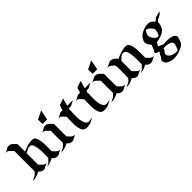

<svg xmlns="http://www.w3.org/2000/svg" viewBox="111 -1860 3205 3205"><g transform="rotate(-45 1713.5 -257.0)"><path d="M71.5 -699.7Q85 -699.7 96.1 -700Q107.2 -700.2 117.1 -698.5Q127 -696.8 136.6 -692.4Q146.2 -688 157.2 -679Q165.8 -671.9 173 -663.3Q180.2 -654.8 188.2 -647.2Q192.4 -643.6 197.1 -639.6Q201.9 -635.7 206.3 -631.5Q210.7 -627.2 214.2 -622.4Q217.8 -617.7 219.5 -612.1Q221.9 -604.2 220.8 -596.3Q219.7 -588.4 219.7 -580.6V-440.7Q221.9 -440.7 224.2 -440.6Q226.6 -440.4 228.8 -440.4Q238 -444.6 247.4 -448.6Q256.8 -452.6 266.4 -456.5Q286.4 -464.6 307.4 -471.8Q328.4 -479 349.9 -484.3Q371.3 -489.5 393.2 -492.4Q415 -495.4 437 -494.9Q450.4 -494.4 463.1 -492.2Q475.8 -490 486.8 -482.2Q497.3 -474.9 503.9 -463Q510.5 -451.2 514.6 -439.7Q525.1 -411.6 530.8 -382.1Q536.4 -352.5 538.1 -323Q539.1 -309.6 539.4 -296.3Q539.8 -283 539.8 -269.5Q540 -256.1 539.9 -242.8Q539.8 -229.5 539.8 -216.1V-159.2Q539.8 -153.6 540.3 -148.1Q540.8 -142.6 539.8 -137Q539.3 -134.8 538.6 -132.4Q537.8 -130.1 536.9 -127.9L539.8 -129.2Q549.1 -119.9 558.6 -108.6Q568.1 -97.4 578.2 -86.8Q588.4 -76.2 599.5 -67.3Q610.6 -58.3 623 -53.5Q632.3 -50 642.1 -49.4Q651.9 -48.8 661.6 -48.8L566.9 0.2Q552.7 0.2 538.1 -0.1Q523.4 -0.5 510 -5.6Q493.4 -12 480 -23.6Q466.6 -35.2 454.6 -48.3Q441.9 -39.8 426.5 -32.3Q411.1 -24.9 394.9 -18.8Q378.7 -12.7 362.3 -8.3Q345.9 -3.9 331.1 -1.7Q325.4 -0.7 318.5 -0.4Q311.5 0 305.9 0.2L392.3 -44.4L367.7 -34.9Q364.3 -33 360.8 -31.5Q357.4 -30 354 -28.3Q353.5 -28.1 353.9 -28.3Q354.2 -28.6 355 -29.1Q355.7 -29.5 356.7 -30Q357.7 -30.5 358.2 -30.8Q358.6 -31.2 359.4 -31.6Q360.1 -32 360.6 -32.5Q359.6 -32 359.1 -32Q357.9 -31.5 358.9 -32Q359.9 -32.5 361.8 -33.4L368.4 -39.3Q374.8 -44.9 380.4 -50.8Q386 -56.6 392.3 -63Q396.7 -67.6 401.6 -71.7Q406.5 -75.7 411.4 -80.1Q411.9 -80.6 412.6 -81.2Q413.3 -81.8 413.8 -82.5Q415 -84.2 416.4 -86.1Q417.7 -87.9 418.7 -89.8Q421.4 -95.7 421.4 -102.1Q421.4 -108.4 420.9 -114.7Q419.7 -134 420.2 -153.6Q420.7 -173.1 420.7 -192.4Q420.7 -195.3 420.7 -202.3Q420.7 -209.2 420.7 -217.4Q420.7 -225.6 420.7 -233.4Q420.7 -241.2 420.4 -246.1Q419.2 -283.7 414.3 -319.3Q409.4 -355 398.2 -391.1Q396 -397.9 392.9 -405.2Q389.9 -412.4 385.7 -418.9Q381.6 -425.5 376.2 -431Q370.8 -436.5 364.3 -439.9Q357.4 -443.4 349.9 -444.8Q342.3 -446.3 334.5 -446.3Q326.7 -446.3 318.8 -445.3Q311 -444.3 304 -443.1Q302.7 -442.6 301.8 -442.4Q300.8 -442.1 299.6 -441.9Q297.4 -440.9 295 -440.2Q292.7 -439.5 290.5 -438.7Q288.6 -437.7 287.6 -437.5Q272.9 -427.7 255.5 -418.9Q238 -410.2 219.7 -403.6V-170.2Q219.7 -163.3 220.3 -156.7Q220.9 -150.1 220.5 -143.3Q219.7 -136.5 217 -129.9L219.7 -131.1Q229 -121.8 238.5 -111.1Q248 -100.3 258.2 -90Q268.3 -79.6 279.2 -70.8Q290 -62 302.2 -56.9Q311.5 -53 320.4 -51.3Q329.3 -49.6 339.1 -48.8L233.9 0.2Q222.2 -0.5 211.1 -2.4Q200 -4.4 189.2 -9Q173.8 -15.6 161.3 -26.1Q148.7 -36.6 137 -48.6Q136.5 -48.1 136.5 -48.1Q126 -40 113 -33.4Q100.1 -26.9 87.6 -22.5Q70.1 -16.4 52.7 -10.5Q35.4 -4.6 17.1 -2Q3.9 0 -8.9 0.1Q-21.7 0.2 -34.7 0.2L54.7 -45.9Q59.6 -51.3 64.6 -56.6Q69.6 -62 75 -67.1Q79.8 -71.8 85 -76Q90.1 -80.3 94.5 -85.2Q98.4 -89.6 99.9 -95Q101.3 -100.3 101.6 -106.1Q101.8 -111.8 101.2 -117.7Q100.6 -123.5 100.6 -128.9V-539.3Q100.6 -544.9 101.3 -550.3Q102.1 -555.7 101.6 -561.3L100.8 -568.6Q100.8 -569.3 100.6 -569.6Q100.1 -570.8 99.2 -572.3Q98.4 -573.7 97.9 -574.7Q95.2 -578.6 92.3 -581.9Q89.4 -585.2 85.9 -588.1Q81.5 -592.3 76.9 -596.3Q72.3 -600.3 68.1 -604.5Q61 -611.8 54.2 -619.5Q47.4 -627.2 39.6 -633.8Q34.4 -638.2 28.9 -641.8Q23.4 -645.5 17.1 -647.9L15.1 -648.7Q14.2 -648.4 10.9 -649.4Q7.6 -650.4 5.9 -650.6Q-1.5 -651.1 -8.8 -650.9Q-16.1 -650.6 -23.2 -650.6ZM5.1 -651.1Q4.6 -651.1 5 -651.1Q5.4 -651.1 5.9 -650.9Q5.6 -650.9 5.5 -651Q5.4 -651.1 5.1 -651.1ZM416.5 -85.7 416.3 -85.4Q416.5 -85.4 416.5 -85.7ZM101.8 -566.7 101.3 -567.6Z M737.3 -505.4 727.8 -503.9Q728 -503.9 729 -504.4L738.3 -505.9L739.7 -506.6H743.7L744.4 -506.8Q747.8 -507.3 751.7 -507.2Q755.6 -507.1 759.3 -507.1Q770.8 -507.1 779.8 -506.2Q788.8 -505.4 796.8 -502.8Q804.7 -500.2 812.4 -495.6Q820.1 -491 829.3 -483.2Q837.4 -476.3 844.4 -468.4Q851.3 -460.4 858.9 -453.4Q862.5 -450 866.7 -446.4Q870.8 -442.9 874.8 -439.2Q878.7 -435.5 881.8 -431.3Q885 -427 887 -422.1Q889.9 -414.1 888.9 -405.6Q887.9 -397.2 887.9 -388.9V-189.5Q887.9 -182.1 888.7 -174.7Q889.4 -167.2 889.5 -159.8Q889.6 -152.3 888.9 -145Q888.2 -137.7 885.3 -130.9L887.9 -131.8Q896.5 -123.3 905.9 -112.2Q915.3 -101.1 925.4 -90.1Q935.5 -79.1 946.3 -69.8Q957 -60.5 968.3 -55.7Q978.5 -51.3 989.4 -50.4Q1000.2 -49.6 1011.2 -49.6L916.5 -0.5Q908.9 -0.5 901.1 -0.5Q893.3 -0.5 885.4 -1.1Q877.4 -1.7 869.9 -3.2Q862.3 -4.6 855.2 -7.8Q840.1 -14.4 827.8 -25.3Q815.4 -36.1 804.2 -48.6L801.8 -46.9Q792 -39.8 780.3 -33.9Q768.6 -28.1 757.3 -23.9Q740 -17.8 726 -13.4Q711.9 -9 698.4 -6.1Q684.8 -3.2 670.3 -1.8Q655.8 -0.5 637.5 -0.5L719.5 -43Q725.8 -49.6 731.8 -56.3Q737.8 -63 744.6 -69.3Q749.3 -73.5 753.9 -77.5Q758.5 -81.5 762.9 -86.2Q767.6 -93 769 -100.7Q770.5 -108.4 770.5 -116.3Q770.5 -124.3 769.7 -132.3Q768.8 -140.4 768.8 -148.2V-347.7Q768.8 -351.3 769.3 -355.3Q769.8 -359.4 770 -363.4Q770.3 -367.4 770.1 -371.2Q770 -375 768.6 -378.7Q766.6 -383.3 763.4 -387.3Q760.3 -391.4 756.5 -394.9Q752.7 -398.4 748.7 -401.6Q744.6 -404.8 741.2 -408.2Q737.1 -412.4 733.2 -416.5Q729.2 -420.7 725.1 -424.8Q718.5 -431.6 711.7 -438Q704.8 -444.3 696.8 -449.2Q695.1 -450.4 691.4 -452.3Q687.7 -454.1 685.8 -454.8Q682.4 -456.1 679.7 -456.8Q679.2 -457 678.6 -457Q678 -457 677.2 -457.3Q669.2 -458 661.1 -458Q659.4 -457.8 657.8 -457.8Q656.2 -457.8 654.5 -457.8Q653.3 -457.5 650.8 -457.4Q648.2 -457.3 648.4 -457.5H645ZM896.5 -734.6 860.8 -557.9H753.2L750.7 -663.3Z M1097.9 -482.2Q1111.1 -482.2 1124.5 -483.6Q1137.9 -485.1 1151.1 -482.9Q1157.7 -506.3 1164.4 -529.4Q1171.1 -552.5 1178 -575.9Q1208 -586.4 1237.7 -596.7Q1267.3 -606.9 1297.1 -617.2Q1287.6 -583.7 1278 -550.8Q1268.3 -517.8 1259 -484.4Q1261.2 -484.1 1263.3 -483.6Q1265.4 -483.2 1267.6 -482.7Q1270 -481.9 1271.5 -480.7Q1302.2 -482.7 1332.8 -482.4Q1363.3 -482.2 1394 -482.2L1299.3 -433.1Q1288.1 -433.1 1277 -433.1Q1265.9 -433.1 1254.6 -433.3Q1249.5 -426.3 1244.8 -419.3Q1240 -412.4 1237.1 -406.2L1238 -403.8Q1241.2 -395.3 1241.8 -386.2Q1242.4 -377.2 1241.9 -368Q1241.5 -358.9 1240.4 -349.7Q1239.3 -340.6 1239 -331.8Q1238.3 -295.4 1237.7 -259.3Q1237.1 -223.1 1240.5 -187Q1241.7 -173.8 1243.9 -160Q1246.1 -146.2 1249.4 -132.6Q1252.7 -118.9 1257.4 -105.8Q1262.2 -92.8 1268.8 -81.1Q1274.4 -70.8 1283 -60.9Q1291.5 -51 1302.5 -46.1Q1315.7 -40.5 1328.7 -39.8Q1341.8 -39.1 1355.7 -41.3Q1370.8 -44.2 1386 -47Q1401.1 -49.8 1416.5 -51L1322.5 -2.2Q1325 -2.7 1327.5 -3.3Q1330.1 -3.9 1331.9 -4.2Q1333.7 -4.4 1334.5 -4.3Q1335.2 -4.2 1334 -3.2Q1333.7 -3.2 1329.1 -2.4Q1324.5 -1.7 1318.5 -0.7Q1312.5 0.2 1306.6 1.1Q1300.8 2 1298.3 2.4Q1287.4 4.6 1275.4 6.6Q1263.4 8.5 1251.2 9.5Q1239 10.5 1227.1 9.9Q1215.1 9.3 1203.7 6.3Q1192.4 3.4 1182.3 -2.3Q1172.1 -8.1 1163.8 -17.6Q1156 -26.4 1150.4 -36.9Q1144.8 -47.4 1140.6 -58.5Q1136.5 -69.6 1133.4 -81.2Q1130.4 -92.8 1127.9 -103.8Q1123.8 -122.3 1121.8 -141.1Q1119.9 -159.9 1119.3 -178.7Q1118.7 -197.5 1118.9 -216.4Q1119.1 -235.4 1119.6 -254.2Q1119.9 -263.4 1119.8 -272.5Q1119.6 -281.5 1119.9 -290.5Q1120.4 -302.2 1121.6 -313.8Q1122.8 -325.4 1122.6 -337.2Q1122.3 -342.8 1122.2 -349.1Q1122.1 -355.5 1119.6 -360.4Q1116.2 -366.9 1110.7 -371.6Q1105.2 -376.2 1100.3 -381.3Q1094 -388.2 1088.1 -395.3Q1082.3 -402.3 1076.2 -409.2Q1071.3 -414.8 1065.9 -419.8Q1060.5 -424.8 1054.4 -428.7Q1052 -430.2 1050 -431.3Q1048.1 -432.4 1045.4 -433.3Q1044.4 -433.8 1042.7 -434.2Q1041 -434.6 1042 -434.6Q1044.2 -434.3 1046.4 -433.8Q1048.6 -433.3 1050.8 -432.9L1047.1 -433.6Q1044.4 -434.1 1041.9 -434.2Q1039.3 -434.3 1036.6 -434.6Q1028.1 -434.8 1019.8 -434Q1011.5 -433.1 1003.2 -433.1ZM1317.6 -1.5Q1318.6 -1.5 1319.1 -1.7Q1318.1 -1.5 1317.6 -1.5Q1317.1 -1.5 1317.6 -1.5Z M1512 -482.2Q1525.1 -482.2 1538.6 -483.6Q1552 -485.1 1565.2 -482.9Q1571.8 -506.3 1578.5 -529.4Q1585.2 -552.5 1592 -575.9Q1622.1 -586.4 1651.7 -596.7Q1681.4 -606.9 1711.2 -617.2Q1701.7 -583.7 1692 -550.8Q1682.4 -517.8 1673.1 -484.4Q1675.3 -484.1 1677.4 -483.6Q1679.4 -483.2 1681.6 -482.7Q1684.1 -481.9 1685.5 -480.7Q1716.3 -482.7 1746.8 -482.4Q1777.3 -482.2 1808.1 -482.2L1713.4 -433.1Q1702.1 -433.1 1691 -433.1Q1679.9 -433.1 1668.7 -433.3Q1663.6 -426.3 1658.8 -419.3Q1654.1 -412.4 1651.1 -406.2L1652.1 -403.8Q1655.3 -395.3 1655.9 -386.2Q1656.5 -377.2 1656 -368Q1655.5 -358.9 1654.4 -349.7Q1653.3 -340.6 1653.1 -331.8Q1652.3 -295.4 1651.7 -259.3Q1651.1 -223.1 1654.5 -187Q1655.8 -173.8 1658 -160Q1660.2 -146.2 1663.5 -132.6Q1666.7 -118.9 1671.5 -105.8Q1676.3 -92.8 1682.9 -81.1Q1688.5 -70.8 1697 -60.9Q1705.6 -51 1716.6 -46.1Q1729.7 -40.5 1742.8 -39.8Q1755.9 -39.1 1769.8 -41.3Q1784.9 -44.2 1800 -47Q1815.2 -49.8 1830.6 -51L1736.6 -2.2Q1739 -2.7 1741.6 -3.3Q1744.1 -3.9 1746 -4.2Q1747.8 -4.4 1748.5 -4.3Q1749.3 -4.2 1748 -3.2Q1747.8 -3.2 1743.2 -2.4Q1738.5 -1.7 1732.5 -0.7Q1726.6 0.2 1720.7 1.1Q1714.8 2 1712.4 2.4Q1701.4 4.6 1689.5 6.6Q1677.5 8.5 1665.3 9.5Q1653.1 10.5 1641.1 9.9Q1629.2 9.3 1617.8 6.3Q1606.4 3.4 1596.3 -2.3Q1586.2 -8.1 1577.9 -17.6Q1570.1 -26.4 1564.5 -36.9Q1558.8 -47.4 1554.7 -58.5Q1550.5 -69.6 1547.5 -81.2Q1544.4 -92.8 1542 -103.8Q1537.8 -122.3 1535.9 -141.1Q1533.9 -159.9 1533.3 -178.7Q1532.7 -197.5 1533 -216.4Q1533.2 -235.4 1533.7 -254.2Q1533.9 -263.4 1533.8 -272.5Q1533.7 -281.5 1533.9 -290.5Q1534.4 -302.2 1535.6 -313.8Q1536.9 -325.4 1536.6 -337.2Q1536.4 -342.8 1536.3 -349.1Q1536.1 -355.5 1533.7 -360.4Q1530.3 -366.9 1524.8 -371.6Q1519.3 -376.2 1514.4 -381.3Q1508.1 -388.2 1502.2 -395.3Q1496.3 -402.3 1490.2 -409.2Q1485.4 -414.8 1480 -419.8Q1474.6 -424.8 1468.5 -428.7Q1466.1 -430.2 1464.1 -431.3Q1462.2 -432.4 1459.5 -433.3Q1458.5 -433.8 1456.8 -434.2Q1455.1 -434.6 1456.1 -434.6Q1458.3 -434.3 1460.4 -433.8Q1462.6 -433.3 1464.8 -432.9L1461.2 -433.6Q1458.5 -434.1 1455.9 -434.2Q1453.4 -434.3 1450.7 -434.6Q1442.1 -434.8 1433.8 -434Q1425.5 -433.1 1417.2 -433.1ZM1731.7 -1.5Q1732.7 -1.5 1733.2 -1.7Q1732.2 -1.5 1731.7 -1.5Q1731.2 -1.5 1731.7 -1.5Z M1919.4 -505.4 1909.9 -503.9Q1910.2 -503.9 1911.1 -504.4L1920.4 -505.9L1921.9 -506.6H1925.8L1926.5 -506.8Q1929.9 -507.3 1933.8 -507.2Q1937.7 -507.1 1941.4 -507.1Q1952.9 -507.1 1961.9 -506.2Q1970.9 -505.4 1978.9 -502.8Q1986.8 -500.2 1994.5 -495.6Q2002.2 -491 2011.5 -483.2Q2019.5 -476.3 2026.5 -468.4Q2033.4 -460.4 2041 -453.4Q2044.7 -450 2048.8 -446.4Q2053 -442.9 2056.9 -439.2Q2060.8 -435.5 2064 -431.3Q2067.1 -427 2069.1 -422.1Q2072 -414.1 2071 -405.6Q2070.1 -397.2 2070.1 -388.9V-189.5Q2070.1 -182.1 2070.8 -174.7Q2071.5 -167.2 2071.7 -159.8Q2071.8 -152.3 2071 -145Q2070.3 -137.7 2067.4 -130.9L2070.1 -131.8Q2078.6 -123.3 2088 -112.2Q2097.4 -101.1 2107.5 -90.1Q2117.7 -79.1 2128.4 -69.8Q2139.2 -60.5 2150.4 -55.7Q2160.6 -51.3 2171.5 -50.4Q2182.4 -49.6 2193.4 -49.6L2098.6 -0.5Q2091.1 -0.5 2083.3 -0.5Q2075.4 -0.5 2067.5 -1.1Q2059.6 -1.7 2052 -3.2Q2044.4 -4.6 2037.4 -7.8Q2022.2 -14.4 2009.9 -25.3Q1997.6 -36.1 1986.3 -48.6L1983.9 -46.9Q1974.1 -39.8 1962.4 -33.9Q1950.7 -28.1 1939.5 -23.9Q1922.1 -17.8 1908.1 -13.4Q1894 -9 1880.5 -6.1Q1866.9 -3.2 1852.4 -1.8Q1837.9 -0.5 1819.6 -0.5L1901.6 -43Q1908 -49.6 1913.9 -56.3Q1919.9 -63 1926.8 -69.3Q1931.4 -73.5 1936 -77.5Q1940.7 -81.5 1945.1 -86.2Q1949.7 -93 1951.2 -100.7Q1952.6 -108.4 1952.6 -116.3Q1952.6 -124.3 1951.8 -132.3Q1950.9 -140.4 1950.9 -148.2V-347.7Q1950.9 -351.3 1951.4 -355.3Q1951.9 -359.4 1952.1 -363.4Q1952.4 -367.4 1952.3 -371.2Q1952.1 -375 1950.7 -378.7Q1948.7 -383.3 1945.6 -387.3Q1942.4 -391.4 1938.6 -394.9Q1934.8 -398.4 1930.8 -401.6Q1926.8 -404.8 1923.3 -408.2Q1919.2 -412.4 1915.3 -416.5Q1911.4 -420.7 1907.2 -424.8Q1900.6 -431.6 1893.8 -438Q1887 -444.3 1878.9 -449.2Q1877.2 -450.4 1873.5 -452.3Q1869.9 -454.1 1867.9 -454.8Q1864.5 -456.1 1861.8 -456.8Q1861.3 -457 1860.7 -457Q1860.1 -457 1859.4 -457.3Q1851.3 -458 1843.3 -458Q1841.6 -457.8 1840 -457.8Q1838.4 -457.8 1836.7 -457.8Q1835.4 -457.5 1832.9 -457.4Q1830.3 -457.3 1830.6 -457.5H1827.1ZM2078.6 -734.6 2043 -557.9H1935.3L1932.9 -663.3Z M2289.3 -505.1Q2298.3 -504.6 2307.3 -504.2Q2316.2 -503.7 2325 -501.7Q2335.9 -499 2345.6 -494.4Q2355.2 -489.7 2363.9 -483.5Q2372.6 -477.3 2380.6 -470.1Q2388.7 -462.9 2396.5 -455.3Q2402.6 -449.5 2408.9 -443.8Q2415.3 -438.2 2418.9 -430.4L2419.7 -428.7Q2451.2 -446.3 2485.8 -459.2Q2520.5 -472.2 2553.5 -481.2Q2565.9 -484.6 2580.1 -488Q2594.2 -491.5 2608.9 -493.5Q2623.5 -495.6 2637.9 -496Q2652.3 -496.3 2665.3 -493.7Q2682.9 -490 2694.2 -481Q2705.6 -471.9 2713 -459.5Q2720.5 -447 2725.1 -432.1Q2729.7 -417.2 2733.4 -402.1Q2742.7 -364.3 2745 -325.9Q2747.3 -287.6 2747.3 -249V-165.3Q2747.3 -158.2 2748.3 -151.4Q2749.3 -144.5 2747.8 -137.5Q2746.6 -131.3 2744.6 -127.4L2747.3 -128.4Q2756.3 -119.4 2765.6 -108.4Q2774.9 -97.4 2784.8 -86.9Q2794.7 -76.4 2805.3 -67.5Q2815.9 -58.6 2827.9 -53.5Q2838.1 -49.3 2849.1 -48.7Q2860.1 -48.1 2870.8 -48.1L2776.1 1Q2768.8 1 2760.9 1.1Q2752.9 1.2 2745.1 0.6Q2737.3 0 2729.6 -1.3Q2721.9 -2.7 2714.8 -5.6Q2699 -12.5 2686.3 -23.6Q2673.6 -34.7 2661.9 -47.4Q2649.2 -39.1 2633.8 -31.5Q2618.4 -23.9 2602.2 -17.9Q2585.9 -12 2569.6 -7.6Q2553.2 -3.2 2538.6 -1Q2533 0 2526 0.4Q2519 0.7 2513.4 1L2599.9 -43.7L2575.2 -34.2Q2571.8 -32.2 2568.4 -30.8Q2564.9 -29.3 2561.5 -27.6Q2561 -27.3 2561.4 -27.6Q2561.8 -27.8 2562.5 -28.3Q2563.2 -28.8 2564.2 -29.3Q2565.2 -29.8 2565.7 -30Q2566.2 -30.5 2566.9 -30.9Q2567.6 -31.2 2568.1 -31.7Q2567.1 -31.2 2566.7 -31.2Q2565.4 -30.8 2566.4 -31.2Q2567.4 -31.7 2569.3 -32.7L2575.9 -38.6Q2582.3 -44.2 2587.9 -50Q2593.5 -55.9 2599.9 -62.3Q2603.8 -66.2 2608 -69.7Q2612.3 -73.2 2616.5 -76.9L2621.6 -81.8L2621.8 -82Q2622.6 -83.3 2623.4 -84.2Q2624.3 -85.2 2624.8 -86.4Q2628.2 -92 2628.8 -97.9Q2629.4 -103.8 2629.2 -110.1Q2628.7 -122.6 2628.4 -134Q2628.2 -145.5 2628.2 -157Q2628.2 -168.5 2628.2 -180.9Q2628.2 -193.4 2628.2 -207.8Q2628.2 -215.1 2628.2 -225Q2628.2 -234.9 2627.9 -242.2Q2627.4 -259.5 2626.5 -276.4Q2626.2 -281.7 2625.9 -285.8Q2625.5 -289.8 2625.1 -293.5Q2624.8 -297.1 2624.4 -301Q2624 -304.9 2623.3 -310.3Q2622.1 -319.6 2621.1 -327.1Q2620.1 -334.7 2618.2 -344Q2615.2 -358.4 2611.3 -374.6Q2607.4 -390.9 2600.5 -405.3Q2593.5 -419.7 2582.6 -430.5Q2571.8 -441.4 2554.9 -445.1Q2546.9 -446.8 2538.7 -446.3Q2530.5 -445.8 2522.5 -444.6L2515.9 -442.6Q2510.3 -440.7 2504.9 -438.6Q2499.5 -436.5 2494.4 -433.6Q2490 -430.9 2485.8 -427.9Q2481.7 -424.8 2477.5 -421.4Q2465.1 -408.9 2453 -396.4Q2440.9 -383.8 2427.5 -372.3V-206.3Q2427.5 -197.8 2426.5 -189Q2425.5 -180.2 2424.9 -171.4Q2424.3 -162.6 2424.6 -153.8Q2424.8 -145 2427 -136.7Q2428.7 -130.9 2431.9 -126Q2435.1 -121.1 2439.1 -116.8Q2443.1 -112.5 2447.6 -108.8Q2452.1 -105 2456.5 -101.3Q2462.9 -95.9 2468.4 -90Q2473.9 -84 2479.7 -78.4Q2483.2 -75.2 2487.2 -71.5Q2491.2 -67.9 2494.6 -65.2Q2499.5 -61.8 2504.5 -58.7Q2509.5 -55.7 2515.1 -53.7Q2522.9 -50.8 2530.8 -49.7Q2538.6 -48.6 2546.9 -48.1L2441.7 1Q2431.4 0.5 2421.5 -1Q2411.6 -2.4 2402.1 -5.9Q2395.3 -8.5 2388.9 -12.2Q2382.6 -15.9 2377 -20Q2370.8 -24.7 2365.4 -29.9Q2359.9 -35.2 2354.5 -40.5L2346.9 -48.6Q2334 -39.8 2319 -32.1Q2304 -24.4 2288 -18.2Q2272 -12 2255.7 -7.6Q2239.5 -3.2 2224.1 -1.2Q2212.2 0.5 2200.4 0.7Q2188.7 1 2177 1L2266.6 -45.4Q2277.8 -56.4 2288.1 -68.1Q2298.3 -79.8 2309.3 -91.1Q2308.8 -92.3 2308.5 -93.3Q2308.1 -94.2 2307.9 -95.5Q2305.7 -104 2305.4 -112.7Q2305.2 -121.3 2305.8 -130.1Q2306.4 -138.9 2307.4 -147.7Q2308.3 -156.5 2308.3 -165V-334.5Q2305.9 -340.3 2305.2 -346.4Q2304.4 -352.5 2304.3 -358.8Q2304.2 -365 2303.8 -371.2Q2303.5 -377.4 2301.8 -383.8Q2298.3 -392.3 2291.7 -398.2Q2285.2 -404.1 2278.8 -410.2Q2271 -417.7 2263.5 -424.4Q2256.1 -431.2 2248.3 -436.8Q2240.5 -442.4 2231.6 -446.7Q2222.7 -450.9 2211.9 -453.9Q2205.3 -455.8 2198 -455.7Q2190.7 -455.6 2184.1 -456.1ZM2311 -50Q2311.8 -50 2310.8 -49.9Q2309.8 -49.8 2308.6 -49.6Q2309.1 -49.6 2311 -50ZM2624.3 -85Q2623.8 -84.5 2623.8 -84.2Q2624.3 -84.7 2624.5 -85.1Q2624.8 -85.4 2624.3 -85Z M3461.9 -508.3Q3457.3 -503.2 3453.1 -497.4Q3449 -491.7 3444.6 -486.2Q3440.2 -480.7 3435.4 -475.6Q3430.7 -470.5 3425 -466.3Q3418.5 -461.4 3411.3 -457.4Q3404.1 -453.4 3396.6 -449.8Q3389.2 -446.3 3381.6 -443Q3374 -439.7 3366.7 -436Q3363.5 -434.6 3360 -434.2Q3356.4 -433.8 3353.8 -431.6Q3344.2 -424.3 3335.9 -415.8Q3327.6 -407.2 3319.1 -398.7Q3318.6 -382.6 3316.9 -366.8Q3315.2 -351.1 3311 -335.4Q3306.6 -317.9 3299.4 -300.9Q3292.2 -283.9 3281.5 -269Q3267.6 -250 3248.8 -236.2Q3230 -222.4 3208.5 -212.3Q3187 -202.1 3164.2 -195.2Q3141.4 -188.2 3119.6 -182.9Q3094.2 -176.5 3068.4 -175.8Q3065.4 -168.9 3061.5 -162.6Q3057.6 -156.2 3053.5 -150Q3049.3 -143.8 3045.4 -137.5Q3041.5 -131.1 3038.3 -124.3Q3036.6 -117.2 3038.2 -112.3Q3039.8 -107.4 3043.6 -104Q3047.4 -100.6 3052.9 -98.3Q3058.3 -95.9 3064.1 -94.4Q3069.8 -92.8 3075.6 -91.3Q3081.3 -89.8 3085.7 -88.1Q3091.3 -86.2 3095.5 -82.4Q3099.6 -78.6 3104.2 -75.2Q3110.8 -72.8 3117.8 -72.3Q3124.8 -71.8 3131.8 -72Q3138.9 -72.3 3145.9 -72.9Q3152.8 -73.5 3159.7 -73.5Q3171.1 -73.5 3182.5 -73.6Q3193.8 -73.7 3205.3 -73.5Q3215.6 -73.2 3225.5 -73Q3235.4 -72.8 3245.6 -72Q3257.8 -71 3272.1 -69.1Q3286.4 -67.1 3300.9 -63.2Q3315.4 -59.3 3329.1 -53.5Q3342.8 -47.6 3353.4 -38.9Q3364 -30.3 3370.6 -18.4Q3377.2 -6.6 3377.7 8.8Q3377.9 14.6 3376.6 20.8Q3375.2 26.9 3373.3 32.5L3368.2 49.1L3365.7 56.4H3365.5Q3364.7 59.3 3363.8 62.5Q3360.6 72.8 3357.4 82.2Q3354.2 91.6 3350.3 100.5Q3346.4 109.4 3341.4 117.8Q3336.4 126.2 3329.3 134.8Q3327.6 136.7 3325.4 138.2Q3323.2 139.6 3321.3 141.6Q3313.5 147.9 3307.1 153Q3300.8 158 3294.3 162.2Q3287.8 166.5 3280.6 170.4Q3273.4 174.3 3264.4 178.7Q3224.6 197.5 3181.9 209Q3139.2 220.5 3095 221.7Q3086.2 221.9 3079.5 221.8Q3072.8 221.7 3066.4 221.1Q3060.1 220.5 3053.5 219.6Q3046.9 218.8 3038.3 217.5Q3024.2 215.6 3009.2 211.7Q2994.1 207.8 2979.9 201.5Q2965.6 195.3 2952.8 186.8Q2939.9 178.2 2929.9 167.2Q2919.9 156.2 2913.5 142.8Q2907 129.4 2905.5 113Q2905 107.7 2906.5 102.3Q2908 96.9 2910.4 92Q2912.8 87.2 2916 82.5Q2919.2 77.9 2922.1 73.7Q2925 69.8 2926.5 67.7Q2928 65.7 2929.1 64.3Q2930.2 63 2931.4 61.4Q2932.6 59.8 2935.3 56.9Q2936 55.7 2937.7 53.7Q2939.5 51.8 2939.9 51.3L2939.7 51.5L2939.9 51.3V51L2940.2 50.8L2941.7 49.3Q2945.8 44.4 2947.6 39.2Q2949.5 33.9 2950.9 27.8Q2952.9 19.5 2956.8 12Q2960.7 4.4 2965.8 -2.6Q2970.9 -9.5 2976.9 -15.9Q2982.9 -22.2 2988.8 -28.3Q2984.6 -31 2981 -34.7Q2977.3 -38.3 2972.7 -40.3Q2967.5 -42.2 2962.2 -43.7Q2956.8 -45.2 2951.4 -46.6Q2946 -48.1 2940.9 -50Q2935.8 -52 2931.2 -54.9Q2926.3 -58.3 2922.6 -63.5Q2918.9 -68.6 2918 -74.7Q2917.5 -78.1 2918.3 -81.7Q2919.2 -85.2 2920.8 -88.6Q2922.4 -92 2924.3 -95.2Q2926.3 -98.4 2928 -101.1L2929.9 -104.2Q2929.7 -104 2929.9 -104.4Q2930.2 -104.7 2930.4 -105Q2930.9 -106 2931.3 -106.8Q2931.6 -107.7 2932.1 -108.4Q2933.8 -111.3 2935.8 -114.4Q2937.7 -117.4 2939.7 -120.1Q2943.8 -126.5 2947.6 -133.1Q2951.4 -139.6 2953.9 -147Q2956.5 -154.8 2957.8 -162.7Q2959 -170.7 2961.7 -178.5Q2963.6 -185.3 2967.5 -190.8Q2971.4 -196.3 2975.8 -201.7L2974.6 -205.1Q2974.6 -205.1 2974.4 -205.3Q2973.9 -206.3 2973.9 -207Q2970.2 -214.4 2963.7 -220.6Q2957.3 -226.8 2952.4 -233.2Q2947 -240.5 2941.3 -250.6Q2935.5 -260.7 2930.8 -271.9Q2926 -283 2923 -294.1Q2919.9 -305.2 2919.7 -314.5Q2919.4 -321.8 2921.9 -330.8Q2924.3 -339.8 2928 -349Q2931.6 -358.2 2935.9 -366.6Q2940.2 -375 2943.6 -381.3Q2955.1 -402.3 2969.7 -417.6Q2984.4 -432.9 3001.7 -444.3Q3019 -455.8 3038.8 -464.5Q3058.6 -473.1 3080.3 -481.2Q3095 -486.6 3111.8 -491Q3128.7 -495.4 3146 -497.4Q3163.3 -499.5 3180.5 -499Q3197.8 -498.5 3213.1 -494.1Q3225.6 -490.7 3236.2 -484.6Q3246.8 -478.5 3256.1 -470.6Q3265.4 -462.6 3273.8 -453.5Q3282.2 -444.3 3290.3 -435.1L3306.2 -441.7Q3309.8 -445.6 3315.8 -450.3Q3321.8 -455.1 3328.1 -460Q3334.5 -464.8 3340.3 -469.6Q3346.2 -474.4 3349.6 -478.3ZM3074.5 -24.4Q3072.5 -20.3 3071.4 -16.4Q3070.3 -12.5 3069.2 -8.5Q3068.1 -4.6 3066.9 -0.9Q3065.7 2.9 3063.5 6.8Q3060.3 12.5 3055.9 17.1Q3051.5 21.7 3047.6 26.9Q3043.9 31.5 3039.8 36.7Q3035.6 42 3032.1 47.6Q3028.6 53.2 3026.4 59.3Q3024.2 65.4 3024.7 71.8Q3026.6 94 3038.2 110.7Q3049.8 127.4 3066.8 139.2Q3083.7 150.9 3104 158.1Q3124.3 165.3 3143.6 168.5Q3160.4 171.1 3176.5 171.8Q3192.6 172.4 3209.5 171.1Q3215.8 165.8 3220.7 159.4Q3225.6 153.1 3229.2 145.5Q3234.9 133.8 3238.6 121.6Q3242.4 109.4 3246.6 97.2Q3249.3 89.4 3252 81.5Q3254.6 73.7 3256.3 65.7Q3258.1 57.1 3258.5 48.8Q3259 40.5 3255.9 32.2Q3251.7 20.5 3242.6 12Q3233.4 3.4 3221.9 -2.7Q3210.4 -8.8 3197.9 -12.7Q3185.3 -16.6 3174.3 -18.6Q3156 -22 3137.3 -23.1Q3118.7 -24.2 3100.1 -24.4ZM3196.3 -358.6Q3191.2 -359.9 3190.1 -362.5Q3189 -365.2 3190.9 -368.7Q3182.6 -377.9 3174.8 -387.7Q3167 -397.5 3158.6 -406.6Q3150.1 -415.8 3140.7 -424Q3131.3 -432.1 3120.4 -438Q3111.1 -442.9 3102.1 -445.4Q3093 -448 3083 -449Q3077.1 -442.6 3071.5 -434.6Q3067.4 -428.7 3062 -419.4Q3056.6 -410.2 3051.8 -399.7Q3046.9 -389.2 3043.3 -378.8Q3039.8 -368.4 3039.1 -360.4Q3038.3 -351.3 3041.3 -339.6Q3044.2 -327.9 3049.1 -315.9Q3054 -304 3060.1 -293.3Q3066.2 -282.7 3072 -275.9Q3076.9 -270.3 3081.8 -264.9Q3086.7 -259.5 3090.8 -253.4Q3092.3 -251.2 3092.9 -248.8Q3093.5 -246.3 3094.7 -244.1Q3095 -243.4 3095.5 -242.7Q3095.9 -241.9 3096.4 -241.5Q3099.1 -240 3101.6 -238.6Q3104 -237.3 3106.7 -236.1Q3118.4 -231 3131.7 -228Q3145 -225.1 3157.7 -225.3Q3161.4 -228.5 3164.7 -233Q3168 -237.5 3170.9 -242.7Q3173.8 -247.8 3176.3 -252.9Q3178.7 -258.1 3180.7 -262.2Q3190.9 -285.2 3194.9 -309.1Q3199 -333 3200 -357.7Q3197.5 -358.2 3196.3 -358.6ZM3097.9 -240.7Q3098.1 -240.5 3097.7 -240.7Q3097.2 -241 3096.9 -241.2Q3097.4 -240.7 3097.9 -240.7ZM2939.9 51 2940.2 50.8Q2940.2 50.8 2939.9 51.3ZM3365.2 56.9Q3365.2 57.4 3365.2 57.4ZM2936 56.2 2935.3 56.9Z"/></g></svg>

Font: Autopia
Style: Bold
Weight: 700
Designer: Antoine Gelgon
Foundry: Antoine Gelgon
Version: 001.000